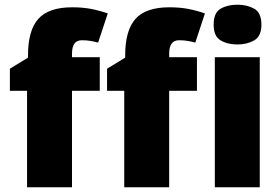

<svg xmlns="http://www.w3.org/2000/svg" viewBox="-20 -796 1191 816"><path d="M404 -410H286V0H95V-410H22V-504L99 -551V-560Q99 -667 143 -716Q187 -765 287 -765Q330 -765 365 -758.5Q400 -752 438 -739L397 -615Q383 -619 365.5 -622Q348 -625 328 -625Q286 -625 286 -568V-553H404ZM817 -410H699V0H508V-410H435V-504L512 -551V-560Q512 -667 556 -716Q600 -765 700 -765Q743 -765 778 -758.5Q813 -752 851 -739L810 -615Q796 -619 778.5 -622Q761 -625 741 -625Q699 -625 699 -568V-553H817ZM989 -776Q1030 -776 1060.5 -759Q1091 -742 1091 -691Q1091 -642 1060.5 -624.5Q1030 -607 989 -607Q947 -607 917.5 -624.5Q888 -642 888 -691Q888 -742 917.5 -759Q947 -776 989 -776ZM1084 -553V0H893V-553Z"/></svg>

Font: Noto Sans Black
Style: Regular
Weight: 900
Designer: Monotype Design Team
Foundry: Monotype Imaging Inc.
Version: Version 2.007